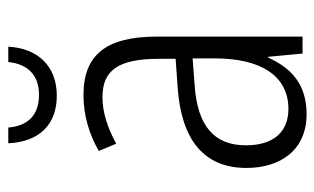

<svg xmlns="http://www.w3.org/2000/svg" viewBox="-172 -596 778 475"><g transform="rotate(-90 217.5 -359.0)"><path d="M339 -728H301C296 -679 268 -652 220 -652C171 -652 143 -678 139 -728H100C104 -649 148 -608 218 -608C290 -608 335 -654 339 -728ZM219 -542C170 -542 122 -528 81 -504L99 -461C141 -484 179 -495 214 -495C280 -495 309 -457 309 -355V-314L238 -309C110 -300 39 -245 39 -139C39 -55 83 10 172 10C248 10 287 -30 312 -85H314L322 0H364V-359C364 -485 320 -542 219 -542ZM244 -267 310 -272V-216C310 -105 268 -35 185 -35C129 -35 95 -71 95 -140C95 -219 143 -260 244 -267Z"/></g></svg>

Font: Noto Sans Myanmar Condensed Light
Style: Regular
Weight: 300
Width: 3
Designer: Monotype Design Team
Foundry: Monotype Imaging Inc.
Version: Version 2.107